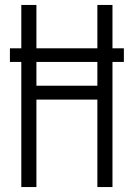

<svg xmlns="http://www.w3.org/2000/svg" viewBox="-20 -755 540 775"><path d="M66 0V-505H20V-560H66V-735H127V-560H373V-735H434V-560H480V-505H434V0H373V-353H127V0ZM127 -409H373V-505H127Z"/></svg>

Font: Iosevka Term Light
Style: Regular
Weight: 300
Monospace: yes
Designer: Belleve Invis
Foundry: Belleve Invis
Version: Version 9.0.1; ttfautohint (v1.8.3)